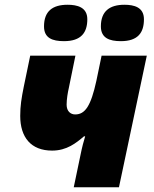

<svg xmlns="http://www.w3.org/2000/svg" viewBox="-20 -787 648 807"><path d="M488 -614C561 -614 585 -651 585 -706C585 -757 543 -767 503 -767C441 -767 404 -740 404 -676C404 -627 440 -614 488 -614ZM249 -614C322 -614 347 -651 347 -706C347 -757 304 -767 264 -767C201 -767 165 -740 165 -676C165 -627 200 -614 249 -614ZM290 0H480L597 -553H407L385 -447C362 -342 338 -306 296 -306C277 -306 260 -319 260 -347C260 -370 265 -399 269 -416L297 -553H107L80 -423C70 -373 65 -342 65 -300C65 -210 110 -154 199 -154C261 -154 300 -186 333 -214H338C332 -195 325 -169 318 -134Z"/></svg>

Font: Noto Sans UI Black
Style: Italic
Weight: 900
Italic angle: -372°
Designer: Monotype Design Team
Foundry: Monotype Imaging Inc.
Version: Version 1.901